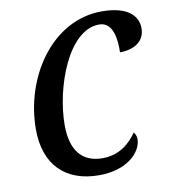

<svg xmlns="http://www.w3.org/2000/svg" viewBox="-82 -797 780 878"><g transform="rotate(-10 307.5 -358.0)"><path d="M309 10C440 10 509 -63 509 -123C509 -137 503 -149 497 -155C466 -110 417 -64 337 -64C241 -64 192 -127 192 -242C192 -415 282 -669 427 -669C493 -669 501 -583 499 -527C566 -527 615 -559 615 -618C615 -683 560 -726 449 -726C217 -726 59 -488 59 -246C59 -83 151 10 309 10Z"/></g></svg>

Font: Noto Serif Condensed SemiBold
Style: Italic
Weight: 600
Width: 3
Italic angle: -12°
Designer: Monotype Design Team
Foundry: Monotype Imaging Inc.
Version: Version 2.014